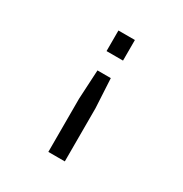

<svg xmlns="http://www.w3.org/2000/svg" viewBox="-145 -716 790 828"><g transform="rotate(30 250.0 -302.0)"><path d="M209 -502V-604.5H291V-502ZM209 0V-264.6L216.8 -410.2H283.2L291 -264.6V0Z"/></g></svg>

Font: BabelStone Pseudographica Colour
Style: Regular
Weight: 400
Designer: Andrew West
Foundry: BabelStone
Version: Version 16.0.0